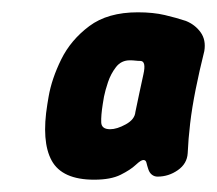

<svg xmlns="http://www.w3.org/2000/svg" viewBox="-20 -726 353 312"><path d="M133 -434Q81 -434 64 -465Q47 -496 57 -557L59 -569Q64 -598 79.5 -629.5Q95 -661 125 -683.5Q155 -706 204 -706Q229 -706 248 -701.5Q267 -697 282 -692Q297 -686 306 -673.5Q315 -661 312 -643Q304 -611 298 -581Q292 -551 289 -525.5Q286 -500 285 -477Q284 -460 269 -449.5Q254 -439 236 -439Q231 -439 227 -442Q223 -445 221 -451Q219 -457 218 -461.5Q217 -466 213 -466Q209 -466 200.5 -458Q192 -450 176 -442Q160 -434 133 -434ZM159 -516Q170 -516 184.5 -524Q199 -532 200 -544Q204 -563 206.5 -575Q209 -587 213 -605Q218 -627 208 -627Q204 -627 200 -627.5Q196 -628 191 -628Q177 -628 168.5 -617Q160 -606 155.5 -592.5Q151 -579 149 -569L147 -557Q144 -538 144.5 -527Q145 -516 159 -516Z"/></svg>

Font: Winky Sans ExtraBold
Style: Italic
Weight: 800
Italic angle: -8.97852°
Designer: Simon Atzbach
Foundry: typofactur
Version: Version 1.205